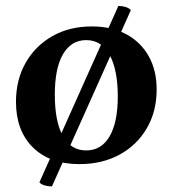

<svg xmlns="http://www.w3.org/2000/svg" viewBox="-20 -553 595 661"><path d="M253.6 12Q151.6 12 93.3 -45.5Q35 -103.1 35 -202.4Q35 -278.3 68.3 -336.8Q101.6 -395.4 160.4 -428.7Q219.3 -462 296.1 -462Q364.4 -462 414.4 -435.3Q464.3 -408.5 491.8 -359.9Q519.3 -311.2 519.3 -244.8Q519.3 -169.7 485.6 -111.7Q451.9 -53.6 391.9 -20.8Q331.9 12 253.6 12ZM276.6 -35.1Q329.2 -35.1 357.4 -83.7Q385.5 -132.3 385.5 -220.7Q385.5 -312.7 357.4 -363.8Q329.3 -414.9 276.9 -414.9Q225.2 -414.9 196.9 -366.4Q168.7 -317.8 168.7 -227.4Q168.7 -134.5 196.5 -84.8Q224.2 -35.1 276.6 -35.1ZM158.8 88.8Q145.9 88.8 133.8 85.3Q121.8 81.9 115.7 74.6L387.5 -532.6Q399.8 -532.6 411.7 -529.1Q423.5 -525.7 430.6 -518.4Z"/></svg>

Font: Petrona
Style: Regular
Weight: 400
Designer: Ringo R. Seeber
Foundry: Ringo R. Seeber
Version: Version 2.001; ttfautohint (v1.8.3)